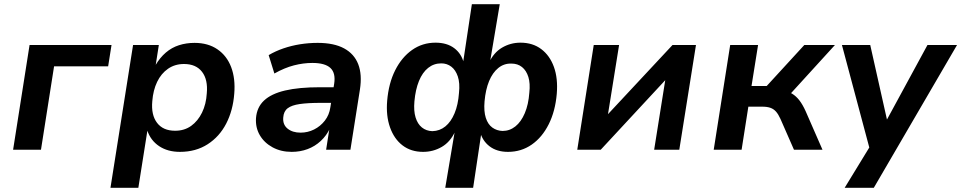

<svg xmlns="http://www.w3.org/2000/svg" viewBox="-20 -709 4551 909"><path d="M42 0 120 -496H508L492 -395H236L174 0Z M503 180 610 -496H732L717 -400H716Q737 -436 765 -460Q793 -484 827.5 -495Q862 -506 901 -506Q965 -506 1009.5 -475.5Q1054 -445 1074.5 -391Q1095 -337 1089 -265Q1083 -186 1051 -124Q1019 -62 963 -26Q907 10 832 10Q774 10 733.5 -17Q693 -44 677 -92H678L635 180ZM809 -90Q853 -90 885 -113Q917 -136 936.5 -176Q956 -216 959 -267Q965 -332 936.5 -369Q908 -406 851 -406Q808 -406 775.5 -383.5Q743 -361 724 -321.5Q705 -282 701 -230Q695 -165 723.5 -127.5Q752 -90 809 -90Z M1361 10Q1310 10 1270.5 -11.5Q1231 -33 1210 -69Q1189 -105 1192 -150Q1196 -201 1230 -233Q1264 -265 1329.5 -280.5Q1395 -296 1496 -296H1574L1563 -222H1498Q1438 -222 1399.5 -216.5Q1361 -211 1342 -196.5Q1323 -182 1321 -153Q1318 -119 1341.5 -100Q1365 -81 1403 -81Q1437 -81 1467 -96Q1497 -111 1518 -138Q1539 -165 1544 -201L1562 -312Q1570 -363 1544.5 -387Q1519 -411 1459 -411Q1416 -411 1371.5 -399.5Q1327 -388 1279 -361L1252 -448Q1284 -467 1322 -480Q1360 -493 1401 -499.5Q1442 -506 1484 -506Q1561 -506 1609 -480Q1657 -454 1676 -405Q1695 -356 1684 -285L1639 0H1524L1540 -103H1543Q1526 -67 1498.5 -41.5Q1471 -16 1436 -3Q1401 10 1361 10Z M2088 180 2133 -87H2135Q2112 -37 2071.5 -13.5Q2031 10 1983 10Q1926 10 1886 -20.5Q1846 -51 1826.5 -106Q1807 -161 1813 -232Q1820 -315 1851 -376.5Q1882 -438 1931 -472.5Q1980 -507 2042 -507Q2096 -507 2130.5 -481Q2165 -455 2176 -410H2172L2214 -689H2346L2299 -410H2294Q2317 -460 2357 -483.5Q2397 -507 2444 -507Q2502 -507 2542.5 -476.5Q2583 -446 2602.5 -392Q2622 -338 2616 -265Q2609 -183 2578 -121Q2547 -59 2497.5 -24.5Q2448 10 2385 10Q2332 10 2297.5 -16.5Q2263 -43 2252 -88L2260 -87L2220 180ZM2027 -88Q2062 -89 2088.5 -110.5Q2115 -132 2132 -172.5Q2149 -213 2153 -269Q2158 -316 2147.5 -347Q2137 -378 2116.5 -393.5Q2096 -409 2069 -409Q2034 -409 2007 -387.5Q1980 -366 1963.5 -325.5Q1947 -285 1942 -229Q1938 -184 1947.5 -153Q1957 -122 1977.5 -105.5Q1998 -89 2027 -88ZM2359 -89Q2393 -89 2420 -110.5Q2447 -132 2464.5 -173Q2482 -214 2486 -270Q2491 -314 2481.5 -344.5Q2472 -375 2451.5 -391.5Q2431 -408 2401 -408Q2366 -409 2339 -387Q2312 -365 2295.5 -325Q2279 -285 2274 -229Q2270 -182 2280 -151Q2290 -120 2311 -105Q2332 -90 2359 -89Z M2713 0 2791 -496H2911L2856 -153H2844L3164 -496H3275L3196 0H3077L3132 -345H3144L2824 0Z M3359 0 3437 -496H3569L3538 -302H3610L3788 -496H3933L3706 -247L3684 -279Q3711 -277 3730 -265.5Q3749 -254 3764.5 -234Q3780 -214 3794 -183L3874 0H3739L3675 -146Q3665 -168 3654 -180.5Q3643 -193 3627.5 -198.5Q3612 -204 3589 -204H3523L3491 0Z M3979 180 4111 -36 4104 21 3966 -496H4100L4183 -126H4170L4371 -496H4511L4117 180Z"/></svg>

Font: Nunito Sans 9pt
Style: Bold Italic
Weight: 700
Italic angle: -9°
Version: Version 3.101;gftools[0.9.27]